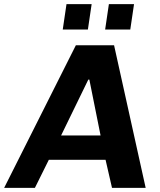

<svg xmlns="http://www.w3.org/2000/svg" viewBox="-66 -904 772 924"><path d="M635 0H473L442 -135H169L102 0H-46L299 -686H483ZM359 -521 228 -252H418L364 -521ZM357 -762H236L254 -884H375ZM561 -762H440L458 -884H579Z"/></svg>

Font: Chivo
Style: Bold Italic
Weight: 700
Italic angle: -8.05°
Designer: Hector Gatti
Foundry: Omnibus-Type
Version: Version 1.007